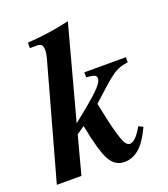

<svg xmlns="http://www.w3.org/2000/svg" viewBox="-154 -793 785 895"><g transform="rotate(-20 238.5 -345.5)"><path d="M483 -449V-424Q446 -419 421.5 -405.5Q397 -392 348 -348L284 -290Q303 -195 317 -144.5Q331 -94 341 -78.5Q351 -63 363 -63Q391 -63 427 -127L449 -116Q417 -48 384 -20Q351 8 311 8Q264 8 238.5 -38.5Q213 -85 188 -215L149 -188L99 0H-23L134 -566Q141 -590 141 -608Q141 -628 134 -635Q127 -642 111 -642H77V-669Q173 -674 286 -699L162 -238Q257 -313 292 -347.5Q327 -382 327 -401Q327 -413 316.5 -417.5Q306 -422 277 -424V-449Z"/></g></svg>

Font: STIX MathJax Main
Style: Bold Italic
Weight: 700
Italic angle: -16.33°
Designer: MicroPress Inc., with final additions and corrections provided by Coen Hoffman, Elsevier (retired)
Version: Version 1.1.1